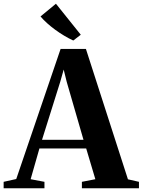

<svg xmlns="http://www.w3.org/2000/svg" viewBox="-60 -1008 764 1028"><path d="M27 -49.5 264.5 -746H400L625 -48L684 -34.5V0H378.5V-34.5L450.5 -48.5L401.5 -213H151L104 -48.5L178 -34.5V0H-40.5V-34.5ZM387 -259.5 297 -570.5 281 -635.5 262.5 -570 165 -259.5ZM331.5 -791.5Q308.5 -802 283.8 -816.8Q259 -831.5 235.5 -848.8Q212 -866 191.8 -884.2Q171.5 -902.5 157 -920L239.5 -988L372.5 -822L333 -791.5Z"/></svg>

Font: Merriweather 96pt
Style: Bold
Weight: 700
Version: Version 2.100